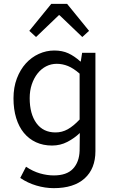

<svg xmlns="http://www.w3.org/2000/svg" viewBox="-20 -760 599 996"><path d="M259 216Q214 216 168.5 202.5Q123 189 85 163L115 105Q151 129 187.5 139.5Q224 150 259 150Q326 150 358.5 115.5Q391 81 393 22L394 -70Q366 -43 329.5 -24Q293 -5 250 -5Q204 -5 167 -22Q130 -39 104 -70.5Q78 -102 64 -147.5Q50 -193 50 -250Q50 -307 67.5 -353Q85 -399 114 -431Q143 -463 181.5 -480.5Q220 -498 261.5 -498Q303 -498 334.5 -483.5Q366 -469 397 -441H399L406 -486H475V24Q475 115 419 165.5Q363 216 259 216ZM268 -73Q302 -73 331.5 -89.5Q361 -106 393 -140V-378Q361 -406 332.5 -417.5Q304 -429 274.5 -429Q245 -429 219.5 -416Q194 -403 175 -379Q156 -355 145 -322.5Q134 -290 134 -251Q134 -169 169 -121Q204 -73 268 -73ZM132 -600 246 -740H328L442 -600L407 -568L289 -681H285L167 -568Z"/></svg>

Font: Giro Regular
Style: Regular
Weight: 400
Designer: Paul D. Hunt
Foundry: Adobe Systems Incorporated
Version: Version 1.000;PS 1.0;hotconv 1.0.88;makeotf.lib2.5.647800